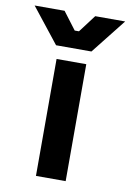

<svg xmlns="http://www.w3.org/2000/svg" viewBox="-140 -751 546 802"><g transform="rotate(10 133.0 -350.0)"><path d="M70 0V-496H196V0ZM58 -552 -59 -700H68L124 -626H142L198 -700H325L208 -552Z"/></g></svg>

Font: Space Grotesk Light
Style: Bold
Weight: 700
Version: Version 2.000